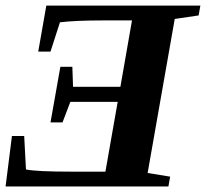

<svg xmlns="http://www.w3.org/2000/svg" viewBox="-30 -675 745 695"><path d="M579.6 0H-9.8L13.2 -182.6H57.6L64 -61.5Q103 -53.7 228 -53.7H351.6L396 -306.2H224.6L196.3 -231.9H152.8L188.5 -433.1H231.9L234.4 -360.8H405.8L447.8 -601.1H346.2Q241.7 -601.1 187 -594.2L152.8 -488.3H108.4L137.7 -654.8H695.3L689 -619.1L602.5 -606.4L504.4 -48.8L585.9 -35.6Z"/></svg>

Font: Tinos
Style: Bold Italic
Weight: 700
Italic angle: -16.333°
Designer: Steve Matteson
Foundry: Monotype Imaging Inc.
Version: Version 1.23